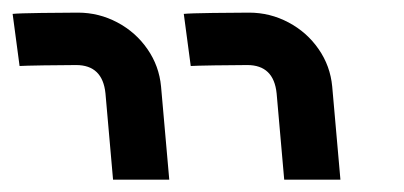

<svg xmlns="http://www.w3.org/2000/svg" viewBox="-20 -629 640 304"><path d="M374.5 -609Q353 -609 316.8 -608.5Q280.5 -608 271 -607L282 -524.5Q289 -525 320 -525.5Q351 -526 371.5 -526Q413.5 -526 418 -481L430 -344.5H519L506 -492Q503 -524.5 484.5 -551.2Q466 -578 436.8 -593.5Q407.5 -609 374.5 -609ZM103.5 -609Q82 -609 45.8 -608.5Q9.5 -608 0 -607L11 -524.5Q18 -525 49 -525.5Q80 -526 100.5 -526Q142.5 -526 147 -481L159 -344.5H248L235 -492Q232 -524.5 213.5 -551.2Q195 -578 165.8 -593.5Q136.5 -609 103.5 -609Z"/></svg>

Font: JuliaMono
Style: Bold Italic
Weight: 700
Italic angle: -9°
Monospace: yes
Designer: cormullion
Foundry: corm
Version: Version 0.057; ttfautohint (v1.8.4)